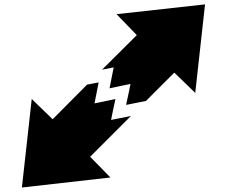

<svg xmlns="http://www.w3.org/2000/svg" viewBox="-20 -836 1040 860"><path d="M854.5 -419.9 898.4 -816.4 502 -772.5 592.8 -678.7 437.5 -524.4 450.2 -526.4 489.3 -534.2 481.4 -495.1 470.7 -440.4 525.4 -452.1 564.5 -460 556.6 -420.9 544.9 -366.2 599.6 -377 633.8 -383.8 760.7 -510.7ZM474.6 -41 383.8 -133.8 566.4 -316.4 516.6 -306.6 477.5 -298.8 485.4 -337.9 497.1 -392.6 442.4 -380.9 403.3 -373 411.1 -412.1 421.9 -466.8 370.1 -457 215.8 -301.8 122.1 -392.6 78.1 3.9Z"/></svg>

Font: Heydings Controls
Style: Regular
Weight: 400
Monospace: yes
Designer: Heydon Pickering
Version: Version 1.0